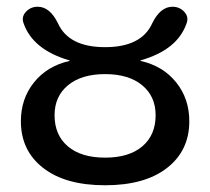

<svg xmlns="http://www.w3.org/2000/svg" viewBox="-20 -540 624 570"><path d="M142 -198Q142 -139 181.5 -105.5Q221 -72 292 -72Q363 -72 402.5 -105.5Q442 -139 442 -198Q442 -254 402 -287Q362 -320 292 -320Q222 -320 182 -287Q142 -254 142 -198ZM186 -359Q187 -359 187 -360Q187 -361 185 -361Q77 -393 50 -471Q43 -490 57 -505Q71 -520 92 -520Q128 -520 152 -471Q184 -400 292 -400Q400 -400 432 -471Q456 -520 492 -520Q513 -520 527 -505Q541 -490 534 -471Q507 -392 398 -361Q397 -361 397 -360Q397 -359 398 -359Q464 -344 503 -295.5Q542 -247 542 -180Q542 -93 476 -41.5Q410 10 292 10Q174 10 108 -41.5Q42 -93 42 -180Q42 -247 81 -295.5Q120 -344 186 -359Z"/></svg>

Font: Rounded Mplus 1c Medium
Style: Regular
Weight: 500
Version: Version 1.059.20150529